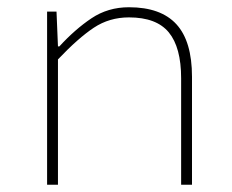

<svg xmlns="http://www.w3.org/2000/svg" viewBox="-20 -510 640 530"><path d="M110 0V-478H136L140 -382H144Q187 -429 232.5 -459.5Q278 -490 336 -490Q424 -490 467 -443Q510 -396 510 -298V0H480V-294Q480 -379 446 -420.5Q412 -462 336 -462Q282 -462 239 -433.5Q196 -405 140 -346V0Z"/></svg>

Font: Source Code Pro ExtraLight
Style: Regular
Weight: 200
Monospace: yes
Designer: Paul D. Hunt, Teo Tuominen
Foundry: Adobe
Version: Version 1.026;hotconv 1.1.0;makeotfexe 2.6.0